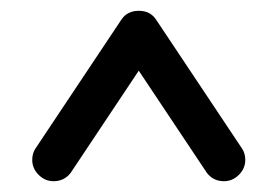

<svg xmlns="http://www.w3.org/2000/svg" viewBox="-20 -801 509 352"><path d="M234.4 -671.4 109.4 -483.9Q97.7 -468.8 78.1 -468.8Q62.5 -468.8 50.8 -480.5Q39.1 -492.2 39.1 -507.8Q39.1 -519 44.4 -527.8L202.6 -765.1Q213.4 -781.2 234.4 -781.2Q255.4 -781.2 266.1 -765.1L424.3 -527.8Q429.7 -519 429.7 -507.8Q429.7 -492.2 418 -480.5Q406.2 -468.8 390.6 -468.8Q371.1 -468.8 359.4 -483.9Z"/></svg>

Font: Comfortaa
Style: Regular
Weight: 400
Designer: Johan Aakerlund
Foundry: Johan Aakerlund
Version: Version 2.001; ttfautohint (v1.4.1)